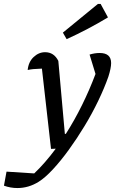

<svg xmlns="http://www.w3.org/2000/svg" viewBox="-120 -753 582 971"><path d="M138 0 92 -406Q63 -405 48 -403.5Q33 -402 20 -399Q24 -440 50 -464.5Q76 -489 108 -489Q153 -489 175 -445L208 -76H213Q257 -145 295 -222Q333 -299 363 -379L333 -477Q359 -485 384 -485Q442 -485 442 -434Q442 -409 428 -365Q408 -308 377 -243.5Q346 -179 307.5 -115.5Q269 -52 228 4.5Q187 61 147.5 103.5Q108 146 76 166Q25 198 -32 198Q-67 198 -100 186L-87 115L53 124Q107 73 162 -1ZM217 -555 198 -588 375 -733H389L426 -665Q325 -604 217 -555Z"/></svg>

Font: Piazzolla Medium
Style: Italic
Weight: 500
Italic angle: -11.3°
Designer: Juan Pablo del Peral
Foundry: Huerta Tipografica
Version: Version 1.330